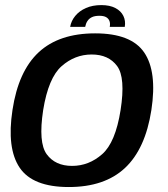

<svg xmlns="http://www.w3.org/2000/svg" viewBox="-20 -730 661 754"><path d="M250 4.5Q391 4.5 471 -70.5Q551 -145.5 574.5 -298Q597.5 -449 546.2 -524Q495 -599 353.5 -599Q212 -599 132 -524.8Q52 -450.5 29 -298Q6 -147.5 57.2 -71.5Q108.5 4.5 250 4.5ZM263 -78.5Q197 -78.5 163.5 -124.2Q130 -170 149.5 -297.5Q170 -424.5 222 -470.2Q274 -516 340 -516Q406.5 -516 440 -470.5Q473.5 -425 453.5 -297.5Q433.5 -170.5 381.2 -124.5Q329 -78.5 263 -78.5ZM378 -710Q343.5 -710 317.5 -698.5Q291.5 -687 275.5 -667.5Q259.5 -648 255.5 -624.5H314.5Q317 -637.5 323.2 -647.2Q329.5 -657 340.8 -662.5Q352 -668 370.5 -668Q387.5 -668 397 -662.5Q406.5 -657 410 -647.2Q413.5 -637.5 411 -624.5H470Q474 -648 464.5 -667.5Q455 -687 433 -698.5Q411 -710 378 -710Z"/></svg>

Font: Anybody Thin Medium
Style: Italic
Weight: 500
Italic angle: -10°
Version: Version 1.113;gftools[0.9.25]